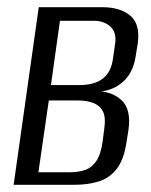

<svg xmlns="http://www.w3.org/2000/svg" viewBox="-20 -515 421 535"><path d="M18 0 88 -495H264Q315 -495 343 -471.5Q371 -448 364 -395L358 -358Q351 -311 321 -285.5Q291 -260 247 -259V-261Q292 -261 319 -235.5Q346 -210 338 -153L333 -122Q326 -72 306 -45.5Q286 -19 255.5 -9.5Q225 0 185 0ZM87 -35H175Q199 -35 217.5 -41.5Q236 -48 248.5 -66.5Q261 -85 266 -121L271 -160Q275 -190 266 -206Q257 -222 239 -228.5Q221 -235 198 -235H116ZM122 -278H202Q243 -278 266.5 -296Q290 -314 295 -353L301 -395Q305 -425 287.5 -441Q270 -457 242 -457H147Z"/></svg>

Font: Alumni Sans
Style: Italic
Weight: 400
Italic angle: -8°
Version: Version 1.016